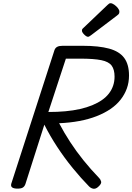

<svg xmlns="http://www.w3.org/2000/svg" viewBox="-20 -1160 823 1195"><path d="M89 14Q67 14 56.5 7Q46 0 50 -16L319 -848Q324 -862 336 -868.5Q348 -875 370 -875H494Q595 -875 659 -857.5Q723 -840 753 -799.5Q783 -759 783 -690Q783 -647 769.5 -609.5Q756 -572 730.5 -539.5Q705 -507 667.5 -481.5Q630 -456 581.5 -437Q533 -418 474.5 -407Q416 -396 348 -393Q379 -334 416.5 -276.5Q454 -219 499 -163Q544 -107 598 -51Q606 -43 609.5 -29.5Q613 -16 590 4Q575 17 560.5 14.5Q546 12 534 0Q484 -51 432.5 -114Q381 -177 335.5 -246.5Q290 -316 256 -384L138 -14Q133 0 122.5 7Q112 14 89 14ZM281 -463Q338 -463 387 -467.5Q436 -472 478 -481.5Q520 -491 554 -505Q588 -519 614 -537Q640 -555 657.5 -577.5Q675 -600 684 -626.5Q693 -653 693 -683Q693 -727 675 -751.5Q657 -776 610.5 -785.5Q564 -795 480 -795H390ZM528 -931Q518 -931 504 -945Q490 -959 490 -969Q490 -973 491 -976.5Q492 -980 499 -986L649 -1129Q655 -1134 658.5 -1137Q662 -1140 668 -1140Q678 -1140 691 -1131Q704 -1122 713.5 -1110Q723 -1098 723 -1088Q723 -1081 721 -1076Q719 -1071 708 -1063L547 -941Q541 -937 536.5 -934Q532 -931 528 -931Z"/></svg>

Font: Playwrite DK Loopet
Style: Regular
Weight: 400
Designer: Veronika Burian, José Scaglione
Foundry: TypeTogether
Version: Version 1.002